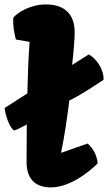

<svg xmlns="http://www.w3.org/2000/svg" viewBox="-33 -812 474 842"><path d="M83.5 -108.9C81.1 -14.6 134.8 9.8 190.4 9.8C294.4 9.8 395.5 -95.7 395.5 -95.7C391.6 -130.4 377.4 -160.2 351.1 -182.6L235.8 -142.1L234.9 -143.1C249 -209.5 261.2 -291.5 271 -371.1C338.4 -404.8 382.8 -438 420.9 -461.9C424.3 -506.8 386.7 -558.6 356.4 -573.2C334 -558.6 309.1 -543.9 283.2 -527.3C290.5 -587.4 293.9 -637.2 294.4 -666C295.9 -750.5 250 -792.5 168 -792.5C101.1 -792.5 43.9 -757.8 24.9 -733.9C23.9 -698.2 27.3 -676.8 36.6 -638.7L96.7 -628.4C91.3 -550.8 88.4 -473.6 86.9 -402.3L-12.7 -338.4C-9.8 -308.1 8.3 -251.5 29.3 -239.7C43 -244.1 62 -253.9 84.5 -266.1C84 -198.7 84 -144 83.5 -108.9Z"/></svg>

Font: Kavoon
Style: Regular
Weight: 400
Designer: Viktoriya Grabowska
Foundry: Viktoriya Grabowska
Version: Version 1.002